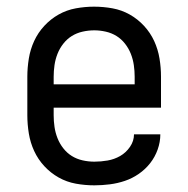

<svg xmlns="http://www.w3.org/2000/svg" viewBox="-20 -548 565 576"><path d="M263 8Q235 8 207.5 3Q180 -2 156 -15.5Q132 -29 113 -49.5Q94 -70 82.5 -95Q71 -120 66.5 -147.5Q62 -175 62 -202V-318Q62 -345 66.5 -372.5Q71 -400 82.5 -425Q94 -450 113 -470.5Q132 -491 156 -504.5Q180 -518 207.5 -523Q235 -528 262 -528Q290 -528 317.5 -523Q345 -518 369 -504.5Q393 -491 412 -470.5Q431 -450 442.5 -425Q454 -400 458.5 -372.5Q463 -345 463 -318V-225H141V-202Q141 -185 143.5 -167.5Q146 -150 152.5 -133.5Q159 -117 170 -103Q181 -89 195.5 -80Q210 -71 227.5 -67Q245 -63 263 -63Q283 -63 303 -66.5Q323 -70 340.5 -80Q358 -90 370 -107.5Q382 -125 382 -145H461Q461 -122 453 -99.5Q445 -77 430.5 -58.5Q416 -40 396.5 -26.5Q377 -13 355 -5.5Q333 2 309.5 5Q286 8 263 8ZM141 -295H384V-318Q384 -335 381.5 -352.5Q379 -370 372.5 -386.5Q366 -403 355 -417Q344 -431 329.5 -440Q315 -449 297.5 -453Q280 -457 263 -457Q245 -457 227.5 -453Q210 -449 195.5 -440Q181 -431 170 -417Q159 -403 152.5 -386.5Q146 -370 143.5 -352.5Q141 -335 141 -318Z"/></svg>

Font: Iosevka Pride
Style: Regular
Weight: 400
Monospace: yes
Designer: Belleve Invis
Foundry: Belleve Invis
Version: Version 30.3.1; ttfautohint (v1.8.4)